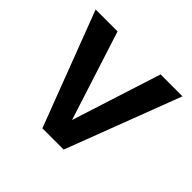

<svg xmlns="http://www.w3.org/2000/svg" viewBox="-124 -622 762 762"><g transform="rotate(45 257.0 -241.5)"><path d="M13.5 -483H136.5L257.5 -106.5L378 -483H501L317 0H197.5Z"/></g></svg>

Font: Karla SemiBold
Style: Regular
Weight: 600
Designer: Jonathan Pinhorn
Version: Version 2.004; ttfautohint (v1.8.4.7-5d5b);gftools[0.9.33]